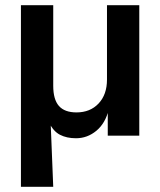

<svg xmlns="http://www.w3.org/2000/svg" viewBox="-20 -525 621 743"><path d="M61 198V-505H186V-193Q186 -140 208 -115Q230 -90 276 -90Q329 -90 361.5 -124.5Q394 -159 394 -217V-505H519V0H397V-102H401Q388 -48 353 -19Q318 10 274 10Q238 10 212 -3.5Q186 -17 170 -51H176L186 198Z"/></svg>

Font: Mulish ExtraLight
Style: Bold
Weight: 700
Version: Version 3.603